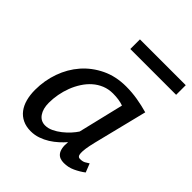

<svg xmlns="http://www.w3.org/2000/svg" viewBox="-182 -750 874 874"><g transform="rotate(45 254.5 -313.5)"><path d="M39.1 0ZM401.4 -158.2Q394.5 -129.9 391.8 -110.8Q389.2 -91.8 389.9 -80.3Q390.6 -68.8 394.8 -64Q398.9 -59.1 405.8 -59.1Q423.3 -59.1 433.3 -64.9Q443.4 -70.8 451.7 -76.2L468.3 -34.2Q447.3 -18.1 421.1 -5.9Q395 6.3 366.7 5.9Q354 5.9 343.3 2Q332.5 -2 325.2 -11.2Q317.9 -20.5 314.7 -36.1Q311.5 -51.8 314 -75.2Q301.3 -60.5 284.7 -45.4Q268.1 -30.3 248.3 -17.8Q228.5 -5.4 205.8 2.4Q183.1 10.3 158.2 10.3Q128.4 10.3 106 -0.5Q83.5 -11.2 68.6 -30.8Q53.7 -50.3 46.4 -77.4Q39.1 -104.5 39.1 -137.2Q39.1 -197.3 58.6 -252.2Q78.1 -307.1 114.7 -349.1Q151.4 -391.1 203.9 -416.3Q256.3 -441.4 321.8 -441.4Q359.9 -441.4 396 -435.3Q432.1 -429.2 466.3 -419.4ZM186 -54.7Q205.1 -54.7 224.6 -64Q244.1 -73.2 261.7 -87.2Q279.3 -101.1 293.7 -116.9Q308.1 -132.8 316.9 -146.5L369.6 -366.2Q341.8 -376.5 302.2 -376.5Q273.4 -376.5 249 -366.5Q224.6 -356.4 205.1 -339.1Q185.5 -321.8 170.4 -298.3Q155.3 -274.9 145.3 -248.8Q135.3 -222.7 130.1 -194.6Q125 -166.5 125 -140.1Q125 -101.6 141.4 -78.1Q157.7 -54.7 186 -54.7ZM214.4 -637.2H509.3V-575.2H214.4Z"/></g></svg>

Font: PT Astra Sans
Style: Italic
Weight: 400
Italic angle: -16°
Designer: A.Korolkova, I. Chaeva
Foundry: ParaType Ltd
Version: Version 1.001; ttfautohint (v1.6)